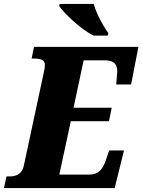

<svg xmlns="http://www.w3.org/2000/svg" viewBox="-57 -951 720 971"><path d="M417 -771H488L491 -784C471 -809 431 -879 417 -931H245L242 -921C265 -886 352 -801 417 -771ZM-37 0H523L570 -190H495L478 -140C461 -91 438 -68 395 -68H243L301 -338H494L508 -406H315L366 -646H473C519 -646 536 -627 536 -589C536 -583 535 -577 534 -564L531 -524H606L643 -714H115L103 -655H115C153 -655 170 -645 170 -624C170 -618 169 -609 168 -601L63 -111C55 -75 29 -59 -5 -59H-24Z"/></svg>

Font: Noto Serif SemiCondensed Black
Style: Italic
Weight: 900
Width: 4
Italic angle: -12°
Designer: Monotype Design Team
Foundry: Monotype Imaging Inc.
Version: Version 2.014